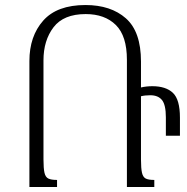

<svg xmlns="http://www.w3.org/2000/svg" viewBox="-20 -744 744 764"><path d="M207 0H97V-501Q97 -600 152 -662Q207 -724 320 -724Q421 -724 481 -671Q541 -618 541 -499V-396Q563 -401 586 -401Q640 -401 668 -374.5Q696 -348 696 -276V-204H640V-277Q640 -327 624.5 -346Q609 -365 578 -365Q557 -365 541 -361V-109Q541 -74 545 -56.5Q549 -39 560 -33.5Q571 -28 594 -28V0H485V-506Q485 -601 441 -644.5Q397 -688 321 -688Q233 -688 193 -635.5Q153 -583 153 -504V-110Q153 -74 157 -56.5Q161 -39 172.5 -33.5Q184 -28 207 -28Z"/></svg>

Font: Noto Serif Armenian SemiCondensed Light
Style: Regular
Weight: 300
Width: 4
Designer: Monotype Design Team
Foundry: Monotype Imaging Inc.
Version: Version 2.008; ttfautohint (v1.8.4.7-5d5b)